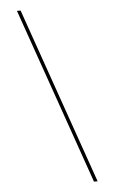

<svg xmlns="http://www.w3.org/2000/svg" viewBox="-63 -865 626 1049"><g transform="rotate(-5 250.0 -340.0)"><path d="M409 143 71 -823H91L429 143Z"/></g></svg>

Font: Iosevka Curly Thin
Style: Regular
Weight: 100
Monospace: yes
Designer: Belleve Invis
Foundry: Belleve Invis
Version: Version 22.1.2; ttfautohint (v1.8.4)